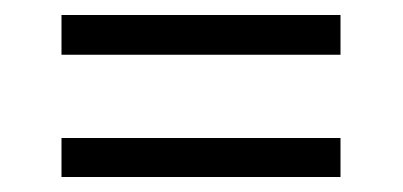

<svg xmlns="http://www.w3.org/2000/svg" viewBox="-20 -420 537 256"><path d="M62 -347V-400H434V-347ZM62 -184V-236H434V-184Z"/></svg>

Font: Bricolage Grotesque ExtraLight
Style: Regular
Weight: 250
Designer: Mathieu Triay
Foundry: Atelier Triay
Version: Version 1.000;gftools[0.9.30]